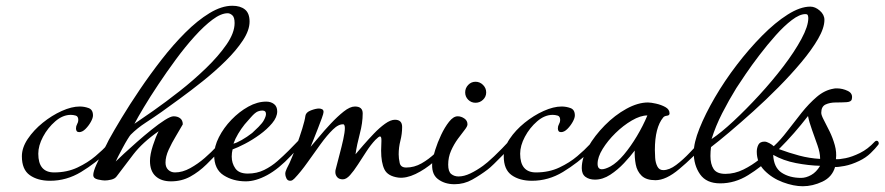

<svg xmlns="http://www.w3.org/2000/svg" viewBox="-20 -623 3073 667"><path d="M154 5Q111 5 83.5 -14.5Q56 -34 56 -80Q56 -110 76.5 -140.5Q97 -171 128.5 -196.5Q160 -222 194.5 -237.5Q229 -253 257 -253Q273 -253 288 -247.5Q303 -242 303 -222Q303 -213 295.5 -199.5Q288 -186 277 -175Q266 -164 255 -164Q244 -164 244 -177Q244 -185 248 -192Q252 -199 252 -206Q252 -219 243 -221.5Q234 -224 226 -224Q198 -224 172 -201.5Q146 -179 129.5 -148Q113 -117 113 -89Q113 -24 168 -24Q213 -24 249 -41Q285 -58 311.5 -80.5Q338 -103 353.5 -120Q369 -137 372 -137Q381 -137 381 -131Q381 -127 378 -122Q377 -120 371.5 -113.5Q366 -107 361 -102Q312 -56 261.5 -25.5Q211 5 154 5Z M574 7Q540 7 520.5 -11Q501 -29 501 -64Q501 -86 511 -117Q521 -148 531 -167Q476 -129 443.5 -87Q411 -45 385 -10Q379 -2 366.5 1Q354 4 344 4Q336 4 320 0.5Q304 -3 304 -15Q304 -27 315 -51.5Q326 -76 339 -100Q352 -124 358 -137Q375 -168 402.5 -213.5Q430 -259 465.5 -311.5Q501 -364 541 -415.5Q581 -467 623.5 -509.5Q666 -552 708 -577.5Q750 -603 787 -603Q815 -603 831 -590Q847 -577 847 -548Q847 -518 824 -483Q801 -448 764 -411.5Q727 -375 685 -341.5Q643 -308 604.5 -280Q566 -252 541 -234Q514 -215 485.5 -196.5Q457 -178 434 -155Q431 -152 423 -139Q415 -126 406.5 -110Q398 -94 391 -80.5Q384 -67 382 -62Q391 -71 411 -89.5Q431 -108 456 -130Q481 -152 506.5 -172.5Q532 -193 552.5 -206Q573 -219 583 -219Q597 -219 606 -212Q615 -205 615 -191Q605 -173 591 -150Q577 -127 566 -103Q555 -79 555 -58Q555 -42 564.5 -33Q574 -24 588 -24Q614 -24 641 -39Q668 -54 691.5 -74.5Q715 -95 732.5 -114Q750 -133 758 -141Q760 -143 763 -143Q771 -143 771 -133Q771 -129 762 -119Q753 -109 749 -105Q724 -78 697.5 -52Q671 -26 641 -9.5Q611 7 574 7ZM447 -193Q471 -209 513 -238.5Q555 -268 603.5 -306Q652 -344 695.5 -386Q739 -428 767 -468.5Q795 -509 795 -543Q795 -563 787 -570Q779 -577 771 -577Q748 -577 718.5 -555Q689 -533 656 -496.5Q623 -460 591 -416.5Q559 -373 530 -329.5Q501 -286 479.5 -250Q458 -214 447 -193Z M834 7Q790 7 757 -14Q724 -35 724 -84Q724 -114 740.5 -146.5Q757 -179 784 -207Q811 -235 842.5 -252.5Q874 -270 905 -270Q921 -270 932 -261.5Q943 -253 943 -236Q943 -216 925.5 -195Q908 -174 882.5 -155.5Q857 -137 831 -123.5Q805 -110 788 -104Q785 -92 785 -79Q785 -56 797.5 -38Q810 -20 841 -20Q872 -20 897.5 -32.5Q923 -45 944 -63.5Q965 -82 982 -99Q996 -113 1005 -122.5Q1014 -132 1021 -139Q1024 -142 1030 -142Q1035 -142 1038 -138.5Q1041 -135 1036 -130Q1032 -125 1022.5 -115.5Q1013 -106 1004.5 -96.5Q996 -87 992 -83Q948 -36 908 -14.5Q868 7 834 7ZM791 -124Q801 -126 819.5 -136.5Q838 -147 856 -161Q864 -168 878 -182Q892 -196 897 -206Q904 -219 904 -227Q904 -239 891 -239Q884 -239 876 -236Q866 -232 852 -216Q838 -200 830 -191Q818 -176 807.5 -158.5Q797 -141 791 -124Z M988 5Q979 5 975 -3.5Q971 -12 971 -19Q971 -27 976.5 -38Q982 -49 986 -57Q998 -84 1009.5 -115.5Q1021 -147 1030 -176Q1039 -205 1041 -221Q1043 -233 1060 -239.5Q1077 -246 1088 -246Q1094 -246 1099 -243.5Q1104 -241 1104 -234Q1104 -229 1098 -212.5Q1092 -196 1084 -175.5Q1076 -155 1069 -137.5Q1062 -120 1059 -113Q1069 -124 1087.5 -146.5Q1106 -169 1129 -193.5Q1152 -218 1174 -235.5Q1196 -253 1213 -253Q1240 -253 1240 -229Q1240 -196 1230 -158.5Q1220 -121 1215 -87Q1225 -99 1242 -118.5Q1259 -138 1278.5 -158.5Q1298 -179 1317.5 -193Q1337 -207 1352 -207Q1377 -207 1377 -182Q1377 -158 1371 -134.5Q1365 -111 1365 -87Q1365 -73 1368.5 -57Q1372 -41 1391 -41Q1419 -41 1444.5 -55.5Q1470 -70 1492.5 -91.5Q1515 -113 1534 -133H1535Q1538 -133 1543 -129Q1548 -125 1543 -118Q1519 -88 1487.5 -61Q1456 -34 1423.5 -18.5Q1391 -3 1364 -6Q1327 -11 1315.5 -34.5Q1304 -58 1304 -100Q1304 -108 1304.5 -116Q1305 -124 1305 -132V-137Q1305 -149 1300 -149Q1296 -149 1284 -137Q1268 -120 1253 -97Q1238 -74 1223.5 -51.5Q1209 -29 1196 -14.5Q1183 0 1171 0Q1158 0 1151.5 -7.5Q1145 -15 1145 -25Q1145 -31 1146 -34Q1152 -58 1159.5 -86Q1167 -114 1172.5 -139Q1178 -164 1178 -178Q1178 -188 1174 -191Q1157 -193 1136.5 -173Q1116 -153 1093.5 -122Q1071 -91 1048 -58.5Q1025 -26 1003 -3Q1000 0 996.5 2.5Q993 5 988 5Z M1632 -266Q1617 -266 1606.5 -276.5Q1596 -287 1596 -302Q1596 -317 1606.5 -328Q1617 -339 1632 -339Q1647 -339 1658 -328Q1669 -317 1669 -302Q1669 -287 1658 -276.5Q1647 -266 1632 -266ZM1559 17Q1524 17 1500.5 -1.5Q1477 -20 1482 -63Q1484 -77 1492 -102.5Q1500 -128 1512.5 -154.5Q1525 -181 1540 -200Q1555 -219 1570 -219Q1582 -219 1593 -211.5Q1604 -204 1604 -191Q1604 -184 1594 -171.5Q1584 -159 1570.5 -140.5Q1557 -122 1547 -99.5Q1537 -77 1537 -51Q1537 -27 1547.5 -18.5Q1558 -10 1573 -10Q1592 -10 1614 -20.5Q1636 -31 1658 -47Q1671 -56 1696.5 -80Q1722 -104 1756 -141Q1758 -143 1760 -143Q1768 -143 1768 -132Q1768 -129 1756 -115.5Q1744 -102 1727.5 -85Q1711 -68 1696 -53.5Q1681 -39 1674 -34Q1649 -15 1620.5 1Q1592 17 1559 17Z M1828 5Q1785 5 1757.5 -14.5Q1730 -34 1730 -80Q1730 -110 1750.5 -140.5Q1771 -171 1802.5 -196.5Q1834 -222 1868.5 -237.5Q1903 -253 1931 -253Q1947 -253 1962 -247.5Q1977 -242 1977 -222Q1977 -213 1969.5 -199.5Q1962 -186 1951 -175Q1940 -164 1929 -164Q1918 -164 1918 -177Q1918 -185 1922 -192Q1926 -199 1926 -206Q1926 -219 1917 -221.5Q1908 -224 1900 -224Q1872 -224 1846 -201.5Q1820 -179 1803.5 -148Q1787 -117 1787 -89Q1787 -24 1842 -24Q1887 -24 1923 -41Q1959 -58 1985.5 -80.5Q2012 -103 2027.5 -120Q2043 -137 2046 -137Q2055 -137 2055 -131Q2055 -127 2052 -122Q2051 -120 2045.5 -113.5Q2040 -107 2035 -102Q1986 -56 1935.5 -25.5Q1885 5 1828 5Z M2257 3Q2225 3 2209 -12.5Q2193 -28 2188.5 -52Q2184 -76 2185 -100Q2170 -80 2148 -56.5Q2126 -33 2100 -16Q2074 1 2047 1Q2027 1 2014 -8.5Q2001 -18 2001 -39Q2001 -74 2023.5 -113Q2046 -152 2081 -187.5Q2116 -223 2156 -245Q2196 -267 2231 -267Q2241 -267 2259 -263Q2277 -259 2291.5 -251Q2306 -243 2306 -229Q2306 -222 2297 -221Q2288 -220 2284 -215Q2255 -180 2255 -102Q2255 -92 2256 -75Q2257 -58 2263.5 -45Q2270 -32 2284 -32Q2305 -32 2329 -50Q2353 -68 2377 -93.5Q2401 -119 2421 -140Q2423 -143 2425 -143Q2430 -143 2433.5 -137.5Q2437 -132 2433 -128Q2409 -100 2386.5 -78Q2364 -56 2340 -36Q2294 3 2257 3ZM2101 -45Q2124 -58 2147.5 -86Q2171 -114 2192.5 -150Q2214 -186 2229 -222Q2205 -222 2175 -204.5Q2145 -187 2118 -160.5Q2091 -134 2073.5 -105.5Q2056 -77 2056 -54Q2056 -35 2071 -35Q2082 -35 2101 -45Z M2482 14Q2434 14 2412 -17.5Q2390 -49 2390 -93Q2390 -127 2410 -177Q2430 -227 2463.5 -284.5Q2497 -342 2539.5 -397.5Q2582 -453 2627.5 -499Q2673 -545 2716.5 -572.5Q2760 -600 2795 -600Q2812 -600 2828 -586Q2844 -572 2844 -554Q2844 -526 2822 -488Q2800 -450 2764 -407Q2728 -364 2684.5 -320Q2641 -276 2596.5 -236Q2552 -196 2513.5 -163.5Q2475 -131 2450 -112Q2449 -104 2448.5 -96.5Q2448 -89 2448 -81Q2448 -53 2459 -36Q2470 -19 2500 -19Q2532 -19 2562.5 -34Q2593 -49 2620 -71Q2647 -93 2667.5 -113.5Q2688 -134 2700 -146Q2701 -147 2703 -147Q2707 -147 2709.5 -141.5Q2712 -136 2710 -133Q2699 -119 2683.5 -103Q2668 -87 2659 -77Q2625 -43 2579 -14.5Q2533 14 2482 14ZM2452 -140Q2485 -162 2528.5 -202.5Q2572 -243 2617.5 -292.5Q2663 -342 2701.5 -392.5Q2740 -443 2764 -487.5Q2788 -532 2788 -560Q2788 -565 2786.5 -569.5Q2785 -574 2778 -574Q2758 -574 2731 -553.5Q2704 -533 2675 -500.5Q2646 -468 2618.5 -432Q2591 -396 2570 -365Q2549 -334 2538 -317Q2512 -275 2489 -230Q2466 -185 2452 -140Z M2769 24Q2737 24 2699.5 10Q2662 -4 2635.5 -31Q2609 -58 2609 -96Q2609 -109 2614.5 -120Q2620 -131 2636 -131Q2643 -131 2653 -125.5Q2663 -120 2668 -115Q2691 -136 2715 -167.5Q2739 -199 2764.5 -231Q2790 -263 2817.5 -286.5Q2845 -310 2876 -315Q2879 -316 2887 -316Q2907 -316 2925.5 -307Q2944 -298 2939 -278Q2937 -269 2920.5 -268Q2904 -267 2883.5 -267Q2863 -267 2848 -260Q2833 -253 2833 -231Q2833 -223 2842 -206Q2851 -189 2862 -166.5Q2873 -144 2880 -119Q2887 -94 2884 -70Q2895 -69 2917.5 -73.5Q2940 -78 2967.5 -91.5Q2995 -105 3019 -131Q3022 -134 3025 -134Q3030 -134 3032 -129Q3034 -124 3031 -120Q3021 -107 3004.5 -91Q2988 -75 2965 -64Q2938 -51 2914 -46.5Q2890 -42 2881 -43Q2871 -8 2837 8Q2803 24 2769 24ZM2829 -71V-74Q2829 -92 2820 -118Q2811 -144 2801 -171.5Q2791 -199 2787 -220Q2763 -189 2738.5 -161Q2714 -133 2686 -105Q2721 -92 2756.5 -82.5Q2792 -73 2829 -71ZM2763 -5Q2780 -5 2798 -15Q2816 -25 2829 -47Q2789 -48 2745 -56.5Q2701 -65 2666 -85Q2668 -41 2695.5 -23Q2723 -5 2763 -5Z"/></svg>

Font: Corinthia
Style: Bold
Weight: 700
Designer: Robert E. Leuschke
Foundry: Robert E. Leuschke
Version: Version 1.013; ttfautohint (v1.8.3)